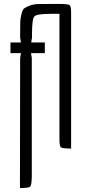

<svg xmlns="http://www.w3.org/2000/svg" viewBox="-20 -752 445 972"><path d="M33 -483V-537H86L82 -562V-578Q82 -622 82.5 -639.5Q83 -657 88.5 -680Q94 -703 101.5 -709Q109 -715 129 -723Q149 -731 172.5 -731.5Q196 -732 239 -732H281Q325 -732 332.5 -726Q340 -720 340 -686V0Q296 0 288.5 -6Q281 -12 281 -46V-682H239Q166 -682 154 -669Q142 -656 142 -578V-562L138 -537H207V-483H137L141 -458V143Q140 186 132.5 193Q125 200 81 200L82 -458L86 -483Z"/></svg>

Font: Economica
Style: Regular
Weight: 400
Designer: Vicente Lamonaca
Foundry: Vicente Lamonaca
Version: Version 1.101